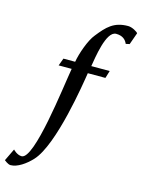

<svg xmlns="http://www.w3.org/2000/svg" viewBox="-249 -801 845 1138"><g transform="rotate(15 173.0 -231.5)"><path d="M-108 237C-108 237 -85 257 -69 257C-27 257 22 223 59 183C163 70 223 -324 233 -388H341L355 -434H242C251 -484 273 -657 335 -657C375 -657 395 -638 405 -614L428 -619L454 -692C450 -700 417 -720 392 -720C304 -720 265 -677 215 -614C183 -576 152 -487 143 -434H71L54 -388H134C113 -268 59 189 -19 189C-48 189 -72 162 -72 162Z"/></g></svg>

Font: KpRoman
Style: SemiboldItalic
Weight: 600
Italic angle: -11°
Version: Version 0.66